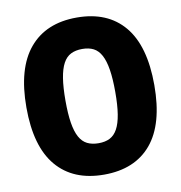

<svg xmlns="http://www.w3.org/2000/svg" viewBox="-84 -828 861 915"><g transform="rotate(-10 346.5 -370.0)"><path d="M347 10Q198 10 117.5 -85Q37 -180 37 -369Q37 -558 117.5 -654Q198 -750 347 -750Q496 -750 576 -654.5Q656 -559 656 -369Q656 -180 576 -85Q496 10 347 10ZM347 -142Q379 -142 401.5 -153.5Q424 -165 438.5 -191.5Q453 -218 460 -261.5Q467 -305 467 -369Q467 -433 460 -477Q453 -521 438.5 -548Q424 -575 401.5 -586.5Q379 -598 347 -598Q315 -598 292 -586.5Q269 -575 254.5 -548Q240 -521 233 -477Q226 -433 226 -369Q226 -305 233 -261.5Q240 -218 254.5 -191.5Q269 -165 292 -153.5Q315 -142 347 -142Z"/></g></svg>

Font: Encode Sans Narrow
Style: ExtraBold
Weight: 800
Designer: Pablo Impallari, Andres Torresi
Foundry: Pablo Impallari, Andres Torresi
Version: Version 1.000; ttfautohint (v1.00) -l 8 -r 50 -G 200 -x 14 -